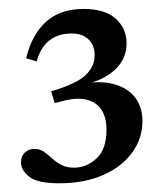

<svg xmlns="http://www.w3.org/2000/svg" viewBox="-20 -703 366 430"><path d="M112 -292.5Q64.5 -292.5 45.8 -307Q27 -321.5 27 -339.5Q27 -353 35.5 -361.2Q44 -369.5 57.5 -369.5Q69 -369.5 78.2 -363.2Q87.5 -357 96.5 -348.5Q105.5 -340 117.2 -333.8Q129 -327.5 146 -327.5Q173.5 -327.5 196 -348Q218.5 -368.5 218.5 -412Q218.5 -440.5 207 -457.5Q195.5 -474.5 173.8 -479.8Q152 -485 121.5 -477L102.5 -472L94.5 -498.5Q152 -515.5 172 -535Q192 -554.5 192 -579.5Q192 -601 178.5 -614.5Q165 -628 140 -628Q111 -628 91 -612.8Q71 -597.5 62 -565.5L38.5 -572.5Q51 -625 82.8 -654Q114.5 -683 167.5 -683Q214.5 -683 239 -661.2Q263.5 -639.5 263.5 -605.5Q263.5 -570.5 236.5 -546Q209.5 -521.5 166 -513.5L169 -516.5Q211 -522.5 239.8 -513.2Q268.5 -504 283.8 -483Q299 -462 299 -432Q299 -393 276 -361.2Q253 -329.5 211 -311Q169 -292.5 112 -292.5Z"/></svg>

Font: Newsreader 24pt Medium
Style: Regular
Weight: 500
Designer: Hugues Gentile
Foundry: Production Type
Version: Version 1.003